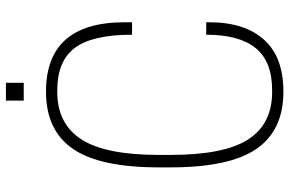

<svg xmlns="http://www.w3.org/2000/svg" viewBox="-184 -781 975 647"><g transform="rotate(-90 303.5 -457.5)"><path d="M105 -370Q105 -190 157 -109Q209 -28 317 -28H323Q420 -28 465 -83.5Q510 -139 510 -250H552V-240Q552 -121 493.5 -55.5Q435 10 318 10Q188 10 125.5 -80.5Q63 -171 63 -370V-410Q63 -609 125.5 -699.5Q188 -790 318 -790Q552 -790 552 -525V-500H510Q510 -634 465.5 -693Q421 -752 323 -752H317Q210 -752 157.5 -671Q105 -590 105 -410ZM348 -925V-865H288V-925Z"/></g></svg>

Font: Cooper Hewitt
Style: Light
Weight: 703
Designer: Village Type and Design LLC
Foundry: Cooper Hewitt Smithsonian Design Museum
Version: 1.000